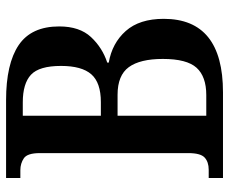

<svg xmlns="http://www.w3.org/2000/svg" viewBox="-81 -673 754 632"><g transform="rotate(-90 296.0 -357.0)"><path d="M26 0V-47H53Q79 -47 93.5 -60.5Q108 -74 108 -114V-603Q108 -644 91 -655.5Q74 -667 52 -667H26V-714H282Q402 -714 463.5 -672.5Q525 -631 525 -539Q525 -472 490 -434.5Q455 -397 406 -381V-376Q470 -365 510 -320Q550 -275 550 -195Q550 0 308 0ZM276 -402Q340 -402 367.5 -433.5Q395 -465 395 -533Q395 -605 366 -632Q337 -659 275 -659H231V-402ZM299 -55Q360 -55 389 -87Q418 -119 418 -198Q418 -273 391 -310Q364 -347 300 -347H231V-55Z"/></g></svg>

Font: Noto Serif Myanmar Cond SemBd
Style: Regular
Weight: 600
Width: 3
Designer: Ben Mitchell and the Monotype Design Team
Foundry: Monotype Imaging Inc.
Version: Version 2.106; ttfautohint (v1.8.4.7-5d5b)